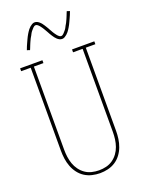

<svg xmlns="http://www.w3.org/2000/svg" viewBox="-176 -1043 853 1133"><g transform="rotate(-20 250.0 -476.5)"><path d="M250 8Q225 8 200 2Q175 -4 154 -17.5Q133 -31 117.5 -51.5Q102 -72 93 -96Q84 -120 80.5 -145Q77 -170 77 -195V-717H17V-735H157V-717H97V-195Q97 -172 100 -149.5Q103 -127 110.5 -105.5Q118 -84 131.5 -65.5Q145 -47 163.5 -34Q182 -21 204.5 -15.5Q227 -10 250 -10Q273 -10 295.5 -15.5Q318 -21 336.5 -34Q355 -47 368.5 -65.5Q382 -84 389.5 -105.5Q397 -127 400 -149.5Q403 -172 403 -195V-717H343V-735H483V-717H423V-195Q423 -170 419.5 -145Q416 -120 407 -96Q398 -72 382.5 -51.5Q367 -31 346 -17.5Q325 -4 300 2Q275 8 250 8ZM310 -813Q301 -813 293.5 -817Q286 -821 280 -826.5Q274 -832 269 -838.5Q264 -845 259.5 -852Q255 -859 250.5 -866.5Q246 -874 242 -882Q239 -887 236.5 -891.5Q234 -896 231 -901Q228 -906 225.5 -910Q223 -914 220 -918Q217 -922 214 -926Q211 -930 207.5 -933.5Q204 -937 199.5 -940Q195 -943 190 -943Q185 -943 181 -940.5Q177 -938 174 -935Q171 -932 168 -928.5Q165 -925 161 -920.5Q157 -916 155.5 -913.5Q154 -911 152 -908Q150 -905 148.5 -901.5Q147 -898 145 -894.5Q143 -891 140.5 -887Q138 -883 136 -879Q134 -875 132 -870.5Q130 -866 127.5 -861Q125 -856 123 -850.5Q121 -845 118.5 -839.5Q116 -834 114 -828Q112 -822 109 -816L91 -822Q95 -834 99.5 -844Q104 -854 108 -863Q112 -872 116 -880.5Q120 -889 123.5 -896Q127 -903 131 -909.5Q135 -916 138.5 -921.5Q142 -927 147.5 -934Q153 -941 159.5 -946.5Q166 -952 173.5 -956.5Q181 -961 190 -961Q199 -961 206.5 -957Q214 -953 220 -947.5Q226 -942 231 -935.5Q236 -929 240.5 -922Q245 -915 249.5 -907.5Q254 -900 258 -893V-892Q261 -888 263.5 -883Q266 -878 269 -873Q272 -868 274.5 -864Q277 -860 280 -856Q283 -852 286 -848Q289 -844 292.5 -840.5Q296 -837 300.5 -834Q305 -831 310 -831Q315 -831 319 -833.5Q323 -836 326 -839Q329 -842 332 -845.5Q335 -849 339 -853.5Q343 -858 344.5 -860.5Q346 -863 348 -866Q350 -869 351.5 -872.5Q353 -876 355 -879.5Q357 -883 359.5 -887Q362 -891 364 -895Q366 -899 368 -903.5Q370 -908 372.5 -913Q375 -918 377 -923.5Q379 -929 381.5 -934.5Q384 -940 386 -946Q388 -952 391 -958L409 -952Q405 -940 400.5 -930Q396 -920 392 -911Q388 -902 384 -893.5Q380 -885 376.5 -878Q373 -871 369 -864.5Q365 -858 361.5 -852.5Q358 -847 352.5 -840Q347 -833 340.5 -827.5Q334 -822 326.5 -817.5Q319 -813 310 -813Z"/></g></svg>

Font: Iosevka Slab Thin
Style: Regular
Weight: 100
Monospace: yes
Designer: Belleve Invis
Foundry: Belleve Invis
Version: Version 11.1.0; ttfautohint (v1.8.3)